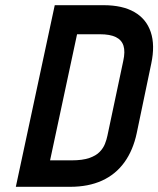

<svg xmlns="http://www.w3.org/2000/svg" viewBox="-20 -720 610 740"><path d="M379 -700H191L41 0H250Q321 0 373.5 -24Q426 -48 459.5 -94.5Q493 -141 507 -207L563 -475Q578 -546 561 -596.5Q544 -647 498 -673.5Q452 -700 379 -700ZM256 -102H173L277 -588H365Q404 -588 426.5 -577Q449 -566 456 -543.5Q463 -521 455 -485L394 -197Q391 -182 384.5 -165.5Q378 -149 364 -134.5Q350 -120 324 -111Q298 -102 256 -102Z"/></svg>

Font: Advent Pro
Style: Italic
Weight: 400
Italic angle: -12°
Designer: VivaRado, Andreas Kalpakidis
Foundry: VivaRado, Andreas Kalpakidis
Version: Version 3.000